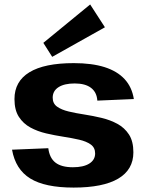

<svg xmlns="http://www.w3.org/2000/svg" viewBox="-20 -835 658 865"><path d="M311.5 10.1Q182.6 10.1 116.2 -30.9Q49.8 -72 34.2 -160.6L197.6 -167.3Q203.1 -123.1 230 -102.3Q257 -81.5 308.4 -81.5Q355.8 -81.5 382.2 -98Q408.6 -114.6 408.6 -143.7Q408.6 -169.9 388.9 -184Q369.1 -198.2 336.8 -205.6Q304.5 -213 265.7 -219Q226.9 -225 188.1 -234Q149.3 -243 117 -260.5Q84.7 -278.1 65 -308.6Q45.2 -339.2 45.2 -388.7Q45.2 -468.4 112.6 -509.5Q180.1 -550.6 312.5 -550.6Q394.1 -550.6 451.1 -532.6Q508 -514.5 541.2 -478.7Q574.4 -442.9 583 -388.8L418.5 -381.7Q416.1 -419.3 390.1 -439.2Q364.1 -459 316.6 -459Q269.8 -459 243.6 -442.2Q217.4 -425.4 217.4 -394.9Q217.4 -368.6 237.2 -354.5Q257 -340.4 289.3 -332.7Q321.5 -325 360.3 -319.1Q399.1 -313.1 437.9 -303.8Q476.7 -294.5 509 -277Q541.3 -259.4 561.1 -228.9Q580.9 -198.4 580.9 -148.8Q580.9 -70.6 512.6 -30.2Q444.4 10.1 311.5 10.1ZM452.7 -712.1 215.2 -578.9 175.2 -641.9 386.2 -814.9Z"/></svg>

Font: Pathway Extreme 8pt Thin
Style: Regular
Weight: 100
Designer: Eduardo Rodriguez Tunni
Foundry: Eduardo Rodriguez Tunni
Version: Version 1.000